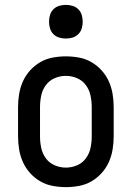

<svg xmlns="http://www.w3.org/2000/svg" viewBox="-20 -759 540 787"><path d="M250 8Q223 8 196 3Q169 -2 145.5 -15.5Q122 -29 103.5 -49.5Q85 -70 74 -94.5Q63 -119 58.5 -146Q54 -173 54 -200V-320Q54 -347 58.5 -374Q63 -401 74 -425.5Q85 -450 103.5 -470.5Q122 -491 145.5 -504.5Q169 -518 196 -523Q223 -528 250 -528Q277 -528 304 -523Q331 -518 354.5 -504.5Q378 -491 396.5 -470.5Q415 -450 426 -425.5Q437 -401 441.5 -374Q446 -347 446 -320V-200Q446 -173 441.5 -146Q437 -119 426 -94.5Q415 -70 396.5 -49.5Q378 -29 354.5 -15.5Q331 -2 304 3Q277 8 250 8ZM250 -72Q274 -72 296 -81.5Q318 -91 332 -110Q346 -129 351 -152.5Q356 -176 356 -200V-320Q356 -344 351 -367.5Q346 -391 332 -410Q318 -429 296 -438.5Q274 -448 250 -448Q226 -448 204 -438.5Q182 -429 168 -410Q154 -391 149 -367.5Q144 -344 144 -320V-200Q144 -176 149 -152.5Q154 -129 168 -110Q182 -91 204 -81.5Q226 -72 250 -72ZM250 -601Q236 -601 222.5 -605Q209 -609 199 -619Q189 -629 185 -642.5Q181 -656 181 -670Q181 -684 185 -697.5Q189 -711 199 -721Q209 -731 222.5 -735Q236 -739 250 -739Q264 -739 277.5 -735Q291 -731 301 -721Q311 -711 315 -697.5Q319 -684 319 -670Q319 -656 315 -642.5Q311 -629 301 -619Q291 -609 277.5 -605Q264 -601 250 -601Z"/></svg>

Font: Iosevka Medium
Style: Regular
Weight: 500
Monospace: yes
Designer: Belleve Invis
Foundry: Belleve Invis
Version: Version 32.5.0; ttfautohint (v1.8.4)